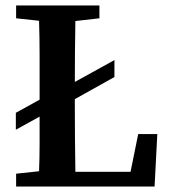

<svg xmlns="http://www.w3.org/2000/svg" viewBox="-20 -683 629 703"><path d="M39 -616V-663H344V-616L256 -606Q255 -551 254.5 -495Q254 -439 254 -383L399 -463V-401L254 -320V-292Q254 -239 254.5 -178Q255 -117 256 -54H458L486 -192H556L546 0H39V-47L123 -56Q125 -107 125 -157.5Q125 -208 125 -256L38 -208V-270L125 -318V-353Q125 -418 125 -481.5Q125 -545 123 -607Z"/></svg>

Font: Source Serif Pro Semibold
Style: Regular
Weight: 600
Designer: Frank Grießhammer
Foundry: Adobe Systems Incorporated
Version: Version 3.000;hotconv 1.0.109;makeotfexe 2.5.65596